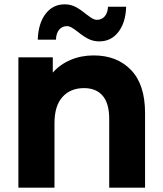

<svg xmlns="http://www.w3.org/2000/svg" viewBox="-20 -861 747 881"><path d="M236.7 -678.9H153.3Q155.6 -753.3 188.9 -797.2Q222.2 -841.1 276.7 -841.1Q304.4 -841.1 326.7 -829.4Q348.9 -817.8 374.4 -796.7Q393.3 -782.2 403.9 -776.1Q414.4 -770 424.4 -770Q446.7 -770 460.6 -786.1Q474.4 -802.2 475.6 -830H558.9Q556.7 -757.8 523.3 -714.4Q490 -671.1 435.6 -671.1Q407.8 -671.1 385 -682.8Q362.2 -694.4 337.8 -714.4Q318.9 -728.9 308.3 -735Q297.8 -741.1 287.8 -741.1Q265.6 -741.1 251.7 -725Q237.8 -708.9 236.7 -678.9ZM645.6 -342.2V0H481.1V-315.6Q481.1 -386.7 451.1 -421.7Q421.1 -456.7 365.6 -456.7Q303.3 -456.7 266.7 -416.1Q230 -375.6 230 -295.6V0H64.4V-597.8H222.2V-527.8Q255.6 -565.6 303.9 -586.1Q352.2 -606.7 410 -606.7Q516.7 -606.7 581.1 -540Q645.6 -473.3 645.6 -342.2Z"/></svg>

Font: Paperlogy 8 ExtraBold
Style: Regular
Weight: 800
Designer: redesigned by Lee Juim, glyphs from Gmarket Sans & Montserrat
Foundry: PT&
Version: Version 1.001